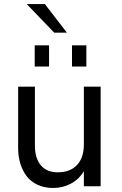

<svg xmlns="http://www.w3.org/2000/svg" viewBox="-20 -912 595 940"><path d="M245.6 -752 110.8 -892.1H199.7L307.6 -752ZM149.9 -586.4V-689.9H220.2V-586.4ZM332.5 -586.4V-689.9H402.8V-586.4ZM240.7 8.3Q197.8 8.3 164.3 -7.1Q130.9 -22.5 110.6 -49.3Q90.3 -76.2 79.8 -110.4Q69.3 -144.5 68.8 -184.6V-487.8H150.9V-199.2Q150.9 -137.7 179.7 -103Q208.5 -68.4 263.2 -68.4Q322.8 -68.4 356.7 -103.8Q390.6 -139.2 390.6 -206.5V-487.8H472.7V0H390.6V-74.2Q366.7 -33.7 326.7 -12.7Q286.6 8.3 240.7 8.3Z"/></svg>

Font: HK Grotesk Medium Legacy
Style: Regular
Weight: 500
Designer: Alfredo Marco Pradil
Foundry: Hanken Design Co.
Version: Version 2.022;PS 002.022;hotconv 1.0.88;makeotf.lib2.5.64775